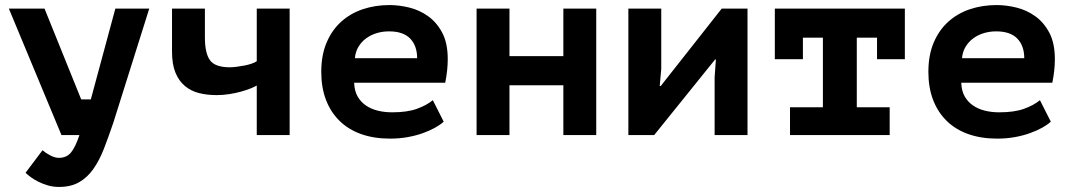

<svg xmlns="http://www.w3.org/2000/svg" viewBox="-20 -534 4240 759"><path d="M301 -141H339L436 -500H570L428 -49Q409 7 391 53.5Q373 100 349 134Q325 168 292.5 186.5Q260 205 213 205Q190 205 169.5 199Q149 193 132 184.5Q115 176 102 166.5Q89 157 81 149L148 60Q161 71 179 80.5Q197 90 213 90Q243 90 260.5 69Q278 48 294 0H223L15 -500H156Z M790 -500V-386Q790 -324 810 -296Q830 -268 889 -268Q900 -268 915.5 -270Q931 -272 946.5 -275Q962 -278 975 -282.5Q988 -287 995 -292V-500H1125V0H995V-196Q987 -191 971 -184.5Q955 -178 933.5 -172Q912 -166 887 -162Q862 -158 836 -158Q799 -158 767 -166Q735 -174 711 -194Q687 -214 673.5 -247Q660 -280 660 -330V-500Z M1734 -53Q1721 -41 1700.5 -29.5Q1680 -18 1652.5 -8Q1625 2 1592 8Q1559 14 1522 14Q1458 14 1407.5 -4Q1357 -22 1322 -56.5Q1287 -91 1268.5 -139.5Q1250 -188 1250 -250Q1250 -316 1271 -365.5Q1292 -415 1328.5 -448Q1365 -481 1414 -497.5Q1463 -514 1520 -514Q1558 -514 1598.5 -504Q1639 -494 1673 -469.5Q1707 -445 1728.5 -404Q1750 -363 1750 -300Q1750 -257 1740 -207H1380Q1381 -175 1393.5 -153Q1406 -131 1426.5 -117Q1447 -103 1473.5 -96.5Q1500 -90 1530 -90Q1590 -90 1628.5 -104Q1667 -118 1691 -138ZM1518 -410Q1492 -410 1469 -403Q1446 -396 1427.5 -382.5Q1409 -369 1397 -349Q1385 -329 1383 -304H1629Q1629 -353 1601.5 -381.5Q1574 -410 1518 -410Z M2207 -197H1994V0H1864V-500H1994V-312H2207V-500H2337V0H2207Z M2805 -228 2810 -299H2807L2566 0H2464V-500H2594V-262L2588 -194H2592L2833 -500H2935V0H2805Z M3103 -110H3233V-385H3154V-300H3043V-500H3557V-300H3447V-385H3367V-110H3497V0H3103Z M4134 -53Q4121 -41 4100.5 -29.5Q4080 -18 4052.5 -8Q4025 2 3992 8Q3959 14 3922 14Q3858 14 3807.5 -4Q3757 -22 3722 -56.5Q3687 -91 3668.5 -139.5Q3650 -188 3650 -250Q3650 -316 3671 -365.5Q3692 -415 3728.5 -448Q3765 -481 3814 -497.5Q3863 -514 3920 -514Q3958 -514 3998.5 -504Q4039 -494 4073 -469.5Q4107 -445 4128.5 -404Q4150 -363 4150 -300Q4150 -257 4140 -207H3780Q3781 -175 3793.5 -153Q3806 -131 3826.5 -117Q3847 -103 3873.5 -96.5Q3900 -90 3930 -90Q3990 -90 4028.5 -104Q4067 -118 4091 -138ZM3918 -410Q3892 -410 3869 -403Q3846 -396 3827.5 -382.5Q3809 -369 3797 -349Q3785 -329 3783 -304H4029Q4029 -353 4001.5 -381.5Q3974 -410 3918 -410Z"/></svg>

Font: PT Mono
Style: Bold
Weight: 700
Monospace: yes
Designer: A.Korolkova, I.Chaeva
Foundry: ParaType Ltd
Version: Version 1.000 OFL